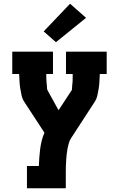

<svg xmlns="http://www.w3.org/2000/svg" viewBox="-20 -808 640 1033"><path d="M125 205V85H189Q190 62 191.5 39.5Q193 17 196 -6Q199 -29 204.5 -51Q210 -73 219 -94Q219 -94 219 -94Q219 -94 219 -94L112 -258Q101 -274 96.5 -293Q92 -312 89 -331.5Q86 -351 85 -370.5Q84 -390 83 -410Q83 -410 83 -410Q83 -410 83 -410H46V-530H265V-410H229Q229 -403 229 -395.5Q229 -388 229.5 -380Q230 -372 230.5 -364.5Q231 -357 232 -349.5Q233 -342 233 -334Q233 -326 237 -320L295 -215L366 -323Q366 -324 366.5 -324.5Q367 -325 367 -325Q367 -326 367 -326.5Q367 -327 367 -327Q367 -338 368.5 -348Q370 -358 370.5 -368.5Q371 -379 371 -389.5Q371 -400 371 -410H335V-530H554V-410H517Q517 -410 517 -410Q517 -410 517 -410Q516 -390 515 -370.5Q514 -351 511 -331.5Q508 -312 503.5 -293Q499 -274 488 -258L364 -67Q355 -54 350.5 -38.5Q346 -23 343 -7.5Q340 8 338.5 23.5Q337 39 336 55Q335 71 334.5 86.5Q334 102 334 118V205ZM281 -581 215 -639 357 -788 443 -712Z"/></svg>

Font: Iosevka Curly Slab HvEx
Style: Regular
Weight: 900
Width: 7
Monospace: yes
Designer: Belleve Invis
Foundry: Belleve Invis
Version: Version 11.1.0; ttfautohint (v1.8.3)